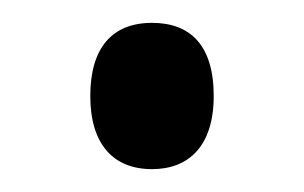

<svg xmlns="http://www.w3.org/2000/svg" viewBox="-20 -436 266 168"><path d="M59 -352C59 -310 79 -288 113 -288C145 -288 167 -308 167 -352C167 -397 146 -416 113 -416C78 -416 59 -394 59 -352Z"/></svg>

Font: Noto Sans Ethiopic ExtCond
Style: Regular
Weight: 400
Width: 2
Designer: Monotype Design Team
Foundry: Monotype Imaging Inc.
Version: Version 2.102